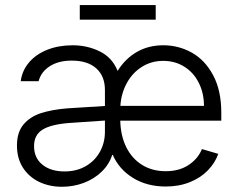

<svg xmlns="http://www.w3.org/2000/svg" viewBox="-20 -714 925 746"><path d="M418 -112.3H416Q404.3 -75.2 375 -46.9Q345.7 -18.6 305.4 -3.4Q265.1 11.7 220.7 11.7Q171.9 11.7 132.1 -7.3Q92.3 -26.4 69.1 -62.5Q45.9 -98.6 45.9 -148.4Q45.9 -199.7 71 -230Q96.2 -260.3 138.7 -274.2Q181.2 -288.1 241.2 -293L387.7 -302.2V-364.3Q387.7 -418 354.2 -448.2Q320.8 -478.5 258.8 -478.5Q207.5 -478.5 173.6 -456.8Q139.6 -435.1 129.9 -398.4H60.5Q65.9 -439.9 93 -471.7Q120.1 -503.4 164.1 -520.8Q208 -538.1 262.7 -538.1Q318.8 -538.1 367.4 -514.4Q416 -490.7 437 -438.5Q466.3 -485.8 511.5 -512Q556.6 -538.1 614.3 -538.1Q674.3 -538.1 725.6 -509.3Q776.9 -480.5 808.3 -421.4Q839.8 -362.3 839.8 -276.4V-245.1H447.3Q448.7 -186 470.9 -141.6Q493.2 -97.2 532.5 -73Q571.8 -48.8 624 -48.8Q676.3 -48.8 712.6 -72.8Q749 -96.7 764.6 -134.8L828.1 -116.2Q815.4 -80.6 787.4 -51.8Q759.3 -22.9 717.3 -6.1Q675.3 10.7 624 10.7Q551.3 10.7 497.1 -22.5Q442.9 -55.7 418 -112.3ZM230.5 -47.9Q277.8 -47.9 313.5 -68.6Q349.1 -89.4 368.4 -124.5Q387.7 -159.7 387.7 -202.1V-245.6L251 -236.3Q178.7 -231 145.5 -210.4Q112.3 -189.9 112.3 -146.5Q112.3 -100.1 145 -74Q177.7 -47.9 230.5 -47.9ZM772.5 -302.7Q772.5 -352.1 752.4 -392.1Q732.4 -432.1 696.3 -454.8Q660.2 -477.5 614.3 -477.5Q567.9 -477.5 531 -454.1Q494.1 -430.7 472.4 -390.6Q450.7 -350.6 447.8 -302.7ZM585 -637.7H290V-694.3H585Z"/></svg>

Font: Pretendard JP Light
Style: Regular
Weight: 300
Designer: Base glyphs from Inter by Rasmus Andersson; Hangeul glyphs from Noto Sans CJK(Source Han Sans) by Jang Soo-young and Kan
Foundry: Kil Hyung-jin
Version: Version 1.309